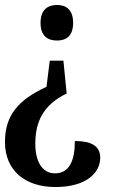

<svg xmlns="http://www.w3.org/2000/svg" viewBox="-25 -560 502 772"><path d="M204 -540C168 -540 138 -522 138 -468C138 -414 168 -397 204 -397C240 -397 269 -414 269 -468C269 -522 240 -540 204 -540ZM230 -316H175L162 -211C50 -159 -5 -98 -5 11C-5 125 75 192 198 192C319 192 378 137 378 74C378 25 339 7 276 7C276 87 253 137 196 137C144 137 117 88 117 19C117 -65 144 -136 243 -184Z"/></svg>

Font: Noto Serif Devanagari Condensed SemiBold
Style: Regular
Weight: 600
Width: 3
Designer: Universal Thirst, Indian Type Foundry and the Monotype Design Team
Foundry: Monotype Imaging Inc.
Version: Version 2.004